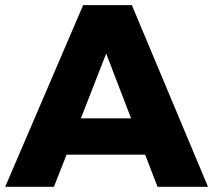

<svg xmlns="http://www.w3.org/2000/svg" viewBox="-25 -721 823 741"><path d="M583 0 535.2 -124H231.9L183.1 0H-4.9L295.9 -701.2H483.9L777.8 0ZM287.1 -264.2H481L384.8 -514.2Z"/></svg>

Font: Montserrat-Arabic
Style: Bold
Weight: 700
Designer: Mohamed Gaber
Foundry: Kief Type Foundry
Version: Version 5.008;PS 005.008;hotconv 1.0.88;makeotf.lib2.5.64775